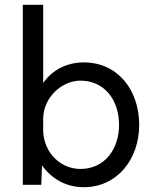

<svg xmlns="http://www.w3.org/2000/svg" viewBox="-20 -770 639 800"><path d="M329 -510C257 -510 196 -477 160 -424V-750H75V0H152L155 -81C195 -25 255 10 329 10C468 10 560 -106 560 -250C560 -392 473 -510 329 -510ZM315 -66C237 -66 165 -128 160 -221V-275C160 -363 237 -434 315 -434C414 -434 476 -355 476 -250C476 -146 414 -66 315 -66Z"/></svg>

Font: Oakes
Style: Regular
Weight: 400
Designer: Samuel Oakes
Foundry: Samuel Oakes
Version: Version 1.003;PS 001.003;hotconv 1.0.88;makeotf.lib2.5.64775